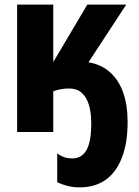

<svg xmlns="http://www.w3.org/2000/svg" viewBox="-20 -570 601 829"><path d="M531 -43Q531 47 506.5 110.5Q482 174 436 206.5Q390 239 324 239Q296 239 272.5 233Q249 227 227 217V92Q241 103 257 108.5Q273 114 293 114Q319 114 337.5 98Q356 82 365 49Q374 16 374 -37Q374 -85 363.5 -118.5Q353 -152 332 -170Q311 -188 278 -188Q258 -188 241 -184.5Q224 -181 210 -176V0H54V-550H210V-302L357 -550H525L362 -301Q417 -292 455 -258Q493 -224 512 -170Q531 -116 531 -43Z"/></svg>

Font: Noto Sans Display Condensed ExtraBold
Style: Regular
Weight: 800
Width: 3
Designer: Monotype Design Team
Foundry: Monotype Imaging Inc.
Version: Version 2.003